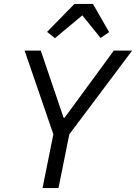

<svg xmlns="http://www.w3.org/2000/svg" viewBox="-20 -955 691 975"><path d="M358 -935 219 -793 259 -761 398 -877 491 -762 534 -792 452 -935ZM277 0 332 -273 651 -698H558L308 -357H303L187 -698H105L251 -273L196 0Z"/></svg>

Font: Braiins Sans
Style: Italic
Weight: 400
Italic angle: -11.31°
Designer: Mike Abbink, Paul van der Laan, Pieter van Rosmalen, Jiri Chlebus, Lubos Buracinsky
Foundry: Bold Monday, Sudetype
Version: Version 1.000;hotconv 1.0.109;makeotfexe 2.5.65596